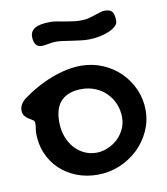

<svg xmlns="http://www.w3.org/2000/svg" viewBox="-75 -662 669 771"><g transform="rotate(-10 259.5 -277.0)"><path d="M46.9 -162.1Q46.9 -170.4 48.8 -180.7Q50.8 -190.9 50.8 -203.1Q50.8 -211.4 43.7 -215.8Q36.6 -220.2 27.8 -225.6Q19 -231 12 -239.3Q4.9 -247.6 4.9 -263.2Q4.9 -274.4 11 -285.6Q17.1 -296.9 28.8 -306.2Q57.6 -327.6 88.6 -344.7Q119.6 -361.8 150.6 -373.5Q181.6 -385.3 211.9 -391.6Q242.2 -397.9 270 -397.9Q316.9 -397.9 358.2 -380.6Q399.4 -363.3 429.9 -333.3Q460.4 -303.2 478.3 -262.9Q496.1 -222.7 496.1 -176.8Q496.1 -131.8 477.3 -91.6Q458.5 -51.3 426.8 -21Q395 9.3 352.3 27.1Q309.6 44.9 262.2 44.9Q215.8 44.9 176.3 29.3Q136.7 13.7 107.9 -13.9Q79.1 -41.5 63 -79.3Q46.9 -117.2 46.9 -162.1ZM272.9 -43Q293.5 -43 315.4 -51.3Q337.4 -59.6 355.7 -75.4Q374 -91.3 386 -114.3Q397.9 -137.2 397.9 -166Q397.9 -195.3 387.2 -220.7Q376.5 -246.1 357.7 -264.9Q338.9 -283.7 313.2 -294.4Q287.6 -305.2 257.8 -305.2Q203.6 -305.2 174.8 -277.1Q146 -249 146 -190.9Q146 -159.2 155.5 -132.1Q165 -105 182.1 -85.2Q199.2 -65.4 222.4 -54.2Q245.6 -43 272.9 -43ZM129.9 -503.4Q114.7 -503.4 106.4 -514.6Q98.1 -525.9 98.1 -546.4Q98.1 -568.8 117.7 -580.6Q137.2 -592.3 181.2 -592.3Q192.9 -592.3 208.3 -589.6Q223.6 -586.9 240.7 -583.7Q257.8 -580.6 275.9 -578.4Q293.9 -576.2 311 -577.1Q324.7 -577.6 338.1 -581.3Q351.6 -585 363.3 -588.9Q375 -592.8 385 -595.9Q395 -599.1 402.3 -599.1Q424.8 -599.1 433.3 -588.6Q441.9 -578.1 441.9 -550.3Q441.9 -538.6 430.9 -528.8Q419.9 -519 402.3 -511.7Q384.8 -504.4 363 -500.2Q341.3 -496.1 320.3 -496.1Q305.2 -496.1 287.1 -498.3Q269 -500.5 251.2 -503.2Q233.4 -505.9 217.5 -508.1Q201.7 -510.3 190.9 -510.3Q172.9 -510.3 157.5 -506.8Q142.1 -503.4 129.9 -503.4Z"/></g></svg>

Font: Gochi Hand
Style: Regular
Weight: 400
Designer: Juan Pablo del Peral
Foundry: Juan Pablo del Peral
Version: Version 1.001